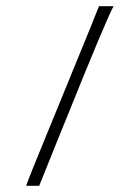

<svg xmlns="http://www.w3.org/2000/svg" viewBox="-20 -597 404 617"><path d="M64 0Q70 -17 87 -59.5Q104 -102 128 -160Q152 -218 178 -282Q204 -346 228.5 -405.5Q253 -465 271.5 -510.5Q290 -556 298 -577H345Q341 -571 327 -539.5Q313 -508 292.5 -459Q272 -410 248.5 -352.5Q225 -295 201.5 -236.5Q178 -178 157.5 -128Q137 -78 123.5 -43.5Q110 -9 106 0Z"/></svg>

Font: Italianno
Style: Regular
Weight: 400
Designer: Robert E. Leuschke
Foundry: Robert E. Leuschke
Version: Version 1.100; ttfautohint (v1.8.3)